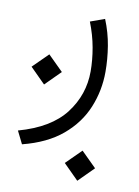

<svg xmlns="http://www.w3.org/2000/svg" viewBox="-71 -273 489 677"><g transform="rotate(10 173.5 65.5)"><path d="M24.4 -13.2 78.6 -66.9 132.8 -13.2 78.6 41ZM198.7 300.8 252.9 247.1 307.1 300.8 252.9 355ZM250.5 -224.1Q269 -178.7 276.6 -132.3Q284.2 -85.9 284.2 -40.5Q284.2 26.9 259 87.9Q233.9 148.9 179.7 194.6Q125.5 240.2 38.6 262.2L16.1 216.8Q129.9 185.1 181.2 117.9Q232.4 50.8 232.4 -32.7Q232.4 -73.2 224.6 -117.2Q216.8 -161.1 199.2 -205.6Z"/></g></svg>

Font: Vazir Thin WOL
Style: Thin-WOL
Weight: 100
Designer: Saber Rastikerdar
Foundry: Saber Rastikerdar
Version: Version 30.0.0